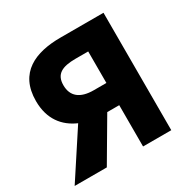

<svg xmlns="http://www.w3.org/2000/svg" viewBox="-166 -900 1043 1055"><g transform="rotate(-30 355.5 -372.5)"><path d="M446 0H625V-745H352C193 -745 61 -690 61 -510C61 -395 118 -325 201 -289L12 0H216L370 -262H446ZM366 -403C280 -403 235 -440 235 -510C235 -580 280 -603 366 -603H446V-403Z"/></g></svg>

Font: Noto Sans JP Black
Style: Regular
Weight: 900
Designer: Ryoko NISHIZUKA  (kana, bopomofo & ideographs); Paul D. Hunt (Latin, Greek & Cyrillic); Sandoll Communications , Soo-you
Foundry: Adobe
Version: Version 2.002;hotconv 1.0.116;makeotfexe 2.5.65601